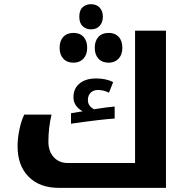

<svg xmlns="http://www.w3.org/2000/svg" viewBox="-20 -908 922 928"><path d="M323.2 -360.8 379.9 -370.1Q360.4 -379.9 347.7 -397.2Q335 -414.6 335 -438Q335 -480 364.5 -504.4Q394 -528.8 444.8 -528.8Q492.7 -528.8 526.9 -511.2L506.8 -460Q480.5 -473.1 453.1 -473.1Q431.2 -473.1 418 -459.7Q404.8 -446.3 404.8 -424.8Q404.8 -395 435.1 -379.9L452.6 -382.8Q502.9 -390.6 534.2 -393.1V-335Q469.2 -331.1 323.2 -310.1ZM264.2 0Q171.9 0 118.4 -53.7Q64.9 -107.4 64.9 -201.2Q64.9 -238.8 73.7 -281.5Q82.5 -324.2 97.2 -354H229Q213.9 -289.1 213.9 -223.1Q213.9 -176.8 239.7 -148.4Q265.6 -120.1 308.1 -120.1H632.8V-759.8H782.2V0ZM419.9 -766.1Q396 -766.1 379.6 -781.2Q363.3 -796.4 363.3 -827.1Q363.3 -858.9 379.6 -873.3Q396 -887.7 419.9 -887.7Q445.8 -887.7 461.4 -871.6Q477.1 -855.5 477.1 -827.1Q477.1 -799.8 461.7 -783Q446.3 -766.1 419.9 -766.1ZM335 -605Q304.2 -605 286.1 -624.3Q268.1 -643.6 268.1 -676.8Q268.1 -710.4 285.9 -729.7Q303.7 -749 335 -749Q366.2 -749 383.8 -729.7Q401.4 -710.4 401.4 -676.8Q401.4 -643.6 383.1 -624.3Q364.7 -605 335 -605ZM505.4 -605Q474.1 -605 456.1 -624.3Q438 -643.6 438 -676.8Q438 -710.4 455.8 -729.7Q473.6 -749 505.4 -749Q535.6 -749 553.5 -730Q571.3 -710.9 571.3 -676.8Q571.3 -643.6 553 -624.3Q534.7 -605 505.4 -605Z"/></svg>

Font: Droid Arabic Kufi
Style: Bold
Weight: 700
Designer: Pascal Zoghbi
Foundry: Irfont.ir
Version: Version 1.00 February 28, 2013, initial release